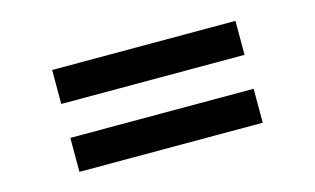

<svg xmlns="http://www.w3.org/2000/svg" viewBox="-48 -619 847 516"><g transform="rotate(-15 375.0 -360.5)"><path d="M120 -407.2V-501.7H630V-407.2ZM120 -218.3V-312.8H630V-218.3Z"/></g></svg>

Font: Vela Sans GX ExtLt
Style: Regular
Weight: 200
Designer: Principal design: Mikhail Sharanda - project Manrope.
Design modification: Ravid Balaliev
Foundry: Mikhail Sharanda
Version: Version 1.001